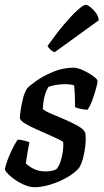

<svg xmlns="http://www.w3.org/2000/svg" viewBox="-23 -783 433 803"><path d="M122 0Q98 0 70.5 -13.5Q43 -27 22 -45Q1 -63 -3 -75Q3 -101 13.5 -126.5Q24 -152 34.5 -171.5Q45 -191 51 -199Q62 -199 78 -195Q94 -191 100 -188Q97 -173 92.5 -148Q88 -123 85 -100Q98 -86 119.5 -76Q141 -66 169 -66Q179 -66 191 -68Q203 -70 212 -75Q222 -84 229.5 -105.5Q237 -127 240 -150.5Q243 -174 241 -188Q238 -193 220 -201.5Q202 -210 177 -221Q152 -232 126.5 -243.5Q101 -255 82.5 -266Q64 -277 60 -288Q60 -299 63.5 -323Q67 -347 73.5 -372.5Q80 -398 91 -414Q101 -425 130 -445.5Q159 -466 200 -483Q241 -500 286 -500Q296 -500 312.5 -494Q329 -488 345.5 -478.5Q362 -469 373.5 -459.5Q385 -450 385 -444Q385 -436 378.5 -412Q372 -388 362.5 -362.5Q353 -337 343 -324Q330 -324 313 -328Q296 -332 291 -335Q291 -357 290 -382.5Q289 -408 287 -426Q272 -431 249 -431Q227 -431 207.5 -427Q188 -423 180 -420Q159 -387 156 -327Q166 -318 192 -307Q218 -296 248.5 -283Q279 -270 303.5 -256Q328 -242 334 -227Q337 -204 334 -175Q331 -146 324 -120.5Q317 -95 307 -80Q289 -59 256.5 -40.5Q224 -22 187.5 -11Q151 0 122 0ZM206 -565Q197 -567 187.5 -576Q178 -585 176 -591Q212 -642 244.5 -680.5Q277 -719 301.5 -741Q326 -763 336 -763Q343 -763 355.5 -753Q368 -743 378.5 -728.5Q389 -714 390 -698Z"/></svg>

Font: Texturina 72pt 72pt SemiBold
Style: Italic
Weight: 600
Italic angle: -11°
Designer: Guillermo Torres Carreño
Foundry: Omnibus-Type
Version: Version 1.002; ttfautohint (v1.8.3)